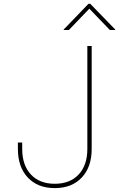

<svg xmlns="http://www.w3.org/2000/svg" viewBox="-20 -966 618 996"><path d="M264.2 9.8Q175.8 9.8 124.3 -44.9Q72.8 -99.6 72.8 -193.4V-226.6H95.2V-193.4Q95.2 -109.4 140.1 -61Q185.1 -12.7 264.2 -12.7Q343.3 -12.7 388.2 -61Q433.1 -109.4 433.1 -193.4V-727.5H455.6V-193.4Q455.6 -99.6 404.1 -44.9Q352.5 9.8 264.2 9.8ZM337.4 -810.5H310.5V-813L439 -946.3H448.2L577.6 -813V-810.5H549.8L443.4 -920.9Z"/></svg>

Font: Inter 18pt Thin
Style: Regular
Weight: 250
Designer: Rasmus Andersson
Foundry: rsms
Version: Version 4.001;git-66647c0bb